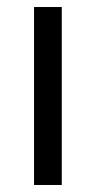

<svg xmlns="http://www.w3.org/2000/svg" viewBox="-20 -527 273 547"><path d="M77 0V-507H156V0Z"/></svg>

Font: Hind
Style: Regular
Weight: 400
Designer: Manushi Parikh, Satya Rajpurohit
Foundry: Indian Type Foundry
Version: Version 2.000;PS 1.0;hotconv 1.0.79;makeotf.lib2.5.61930